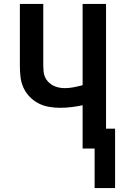

<svg xmlns="http://www.w3.org/2000/svg" viewBox="-20 -755 640 976"><path d="M461 201V0H400V-220Q372 -214 343 -210.5Q314 -207 285 -207Q257 -207 228.5 -212Q200 -217 175 -230Q150 -243 130 -264Q110 -285 98.5 -311Q87 -337 84 -365.5Q81 -394 81 -422V-735H200V-422Q200 -407 201.5 -391.5Q203 -376 209 -362.5Q215 -349 226 -338Q237 -327 250.5 -320Q264 -313 279 -310Q294 -307 309 -307Q332 -307 355 -311.5Q378 -316 400 -322V-735H519V-101H565V201Z"/></svg>

Font: Iosevka Fixed Extended
Style: Bold
Weight: 700
Width: 7
Monospace: yes
Designer: Belleve Invis
Foundry: Belleve Invis
Version: Version 24.1.1; ttfautohint (v1.8.4)